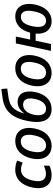

<svg xmlns="http://www.w3.org/2000/svg" viewBox="1048 -1850 812 2949"><g transform="rotate(-90 1454.5 -376.0)"><path d="M241 10C297 10 345 -4 384 -24V-110C342 -90 300 -77 257 -77C167 -77 126 -142 155 -275C180 -391 231 -460 324 -460C367 -460 402 -447 431 -434L462 -519C422 -537 373 -548 322 -548C175 -548 84 -447 49 -288C10 -106 81 10 241 10Z M689 10C822 10 919 -83 953 -242C994 -428 916 -548 760 -548C627 -548 530 -457 495 -297C455 -113 534 10 689 10ZM695 -75C608 -75 572 -151 600 -284C625 -404 678 -463 755 -463C843 -463 877 -389 849 -256C824 -136 773 -75 695 -75Z M1255 10C1387 10 1482 -85 1514 -240C1546 -389 1501 -512 1363 -512C1282 -512 1227 -465 1187 -412H1185C1226 -550 1275 -623 1418 -650C1454 -656 1515 -664 1569 -672L1561 -762C1510 -756 1454 -748 1415 -742C1212 -710 1119 -587 1072 -367C1024 -138 1075 10 1255 10ZM1257 -75C1176 -75 1144 -145 1165 -257C1186 -363 1243 -428 1321 -428C1400 -428 1432 -360 1410 -252C1387 -139 1335 -75 1257 -75Z M1808 10C1941 10 2038 -83 2072 -242C2113 -428 2035 -548 1879 -548C1746 -548 1649 -457 1614 -297C1574 -113 1653 10 1808 10ZM1814 -75C1727 -75 1691 -151 1719 -284C1744 -404 1797 -463 1874 -463C1962 -463 1996 -389 1968 -256C1943 -136 1892 -75 1814 -75Z M2147 0H2253L2303 -235H2412C2400 -86 2473 10 2604 10C2732 10 2824 -82 2858 -243C2896 -427 2824 -548 2675 -548C2553 -548 2464 -465 2427 -320H2321L2367 -539H2262ZM2608 -75C2528 -75 2497 -151 2525 -284C2549 -403 2598 -462 2669 -462C2751 -462 2781 -390 2753 -257C2728 -135 2683 -75 2608 -75Z"/></g></svg>

Font: Noto Sans Medium
Style: Italic
Weight: 500
Italic angle: -12°
Designer: Monotype Design Team
Foundry: Monotype Imaging Inc.
Version: Version 2.013